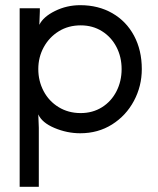

<svg xmlns="http://www.w3.org/2000/svg" viewBox="-20 -502 610 742"><path d="M450 -235Q450 -282 430 -320.5Q410 -359 374 -381.5Q338 -404 292 -404Q244 -404 207 -381Q170 -358 149 -319.5Q128 -281 128 -235Q128 -189 148.5 -150Q169 -111 206.5 -88Q244 -65 292 -65Q338 -65 374 -87.5Q410 -110 430 -149Q450 -188 450 -235ZM528 -235Q528 -169 497.5 -112Q467 -55 413 -21Q359 13 290 13Q239 13 190.5 -7.5Q142 -28 128 -60L130 -8V220H56V-470H134V-458L132 -406Q147 -437 192.5 -459.5Q238 -482 290 -482Q360 -482 414 -451Q468 -420 498 -364Q528 -308 528 -235Z"/></svg>

Font: Kreadon
Style: Regular
Weight: 400
Designer: kohakuno
Foundry: StudioGnu
Version: Version 1.000;Glyphs 3.1.2 (3151)